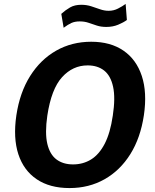

<svg xmlns="http://www.w3.org/2000/svg" viewBox="-20 -945 785 975"><path d="M333 10Q232.8 10 166.6 -34.6Q100.3 -79.2 73.2 -161.8Q46.1 -244.5 63.1 -359.4Q80.4 -475.2 133 -558.9Q185.6 -642.5 265.2 -687.8Q344.9 -733 443.1 -733Q541.2 -733 606.9 -687.9Q672.6 -642.8 700.1 -559.2Q727.7 -475.7 710.7 -360Q693.7 -245.3 641.9 -162.3Q590 -79.3 510.9 -34.7Q431.8 10 333 10ZM351 -110.1Q401.6 -110.1 442.5 -135.2Q483.3 -160.4 511.7 -215Q540 -269.6 552.8 -357.9Q566.6 -448.1 554.3 -504.3Q542.1 -560.6 508.8 -586.8Q475.4 -612.9 425.1 -612.9Q349.5 -612.9 295.1 -553Q240.7 -493.2 220.3 -357.9Q207.5 -269.8 220.2 -215.2Q233 -160.6 266.8 -135.3Q300.5 -110.1 351 -110.1ZM303.2 -804 291.3 -874.6Q312.5 -893.9 335.8 -907.3Q359.1 -920.7 392.7 -920.7Q419.7 -920.7 443.2 -913.1Q466.7 -905.5 488.4 -897.8Q510 -890.2 532.1 -890.2Q557.2 -890.2 579.2 -901.5Q601.3 -912.7 618 -925L624.3 -843.5Q607.2 -830.8 580 -819.5Q552.8 -808.2 519.9 -808.2Q492.8 -808.2 471.7 -815.2Q450.6 -822.2 430 -829.2Q409.5 -836.3 384.8 -836.3Q360.2 -836.3 342.6 -828.3Q325 -820.3 303.2 -804Z"/></svg>

Font: Public Sans Thin
Style: Italic
Weight: 100
Italic angle: -8°
Designer: The Public Sans project authors (U.S. Web Design System). Libre Franklin designed by Pablo Impallari and Rodrigo Fuenzal
Version: Version 2.000